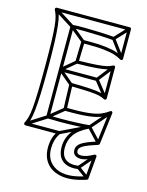

<svg xmlns="http://www.w3.org/2000/svg" viewBox="-119 -662 722 940"><g transform="rotate(15 242.0 -191.5)"><path d="M331 -292V-308H146V-292ZM357 -506 359 -522Q327 -525 287 -526.5Q247 -528 209.5 -528.5Q172 -529 146 -527Q142 -527 140 -524.5Q138 -522 138 -519V-300Q138 -300 138 -300Q138 -300 138 -300V-61Q138 -58 140 -55.5Q142 -53 146 -53Q172 -52 209 -52Q246 -52 285 -53.5Q324 -55 357 -58L355 -74Q323 -71 284.5 -69.5Q246 -68 209 -68Q172 -68 146 -69Q143 -69 148.5 -63.5Q154 -58 154 -61V-300Q154 -300 154 -300Q154 -300 154 -300V-519Q154 -522 148.5 -516.5Q143 -511 146 -511Q172 -513 209.5 -512.5Q247 -512 286.5 -510.5Q326 -509 357 -506ZM426 -575 414 -585 352 -519Q351 -518 350.5 -514.5Q350 -511 352 -509L414 -426L426 -436L364 -519Q363 -521 362.5 -514Q362 -507 364 -509ZM444 -155 432 -165 350 -71Q348 -69 348 -66Q348 -63 350 -61L412 5L424 -5L362 -71Q360 -73 360 -66Q360 -59 362 -61ZM399 -374 387 -384 325 -305Q323 -303 323 -300Q323 -297 325 -295L387 -217L399 -227L337 -305Q336 -307 336 -300Q336 -293 337 -295ZM54 -587 46 -573 142 -512Q142 -512 141.5 -512.5Q141 -513 141 -513L212 -455L222 -467L151 -525Q151 -525 151 -525.5Q151 -526 150 -526ZM46 -7 54 7 150 -54Q151 -54 151 -54.5Q151 -55 151 -55L223 -113L213 -125L141 -67Q141 -67 141.5 -67.5Q142 -68 142 -68ZM219 -351 209 -363 141 -306Q138 -304 138 -300Q138 -296 141 -294L209 -237L219 -249L151 -306Q148 -308 148 -300Q148 -292 151 -294ZM359 -59 353 -73Q295 -46 272 -12Q249 22 249 63Q249 63 249 63Q249 63 249 63Q249 112 277.5 133.5Q306 155 356 148L354 132Q311 138 288 121Q265 104 265 63Q265 63 265 63Q265 63 265 63Q265 25 286 -4.5Q307 -34 359 -59ZM403 185 413 173 360 134Q357 132 358 140Q359 148 361 145L424 71L412 61L349 135Q347 137 347.5 140.5Q348 144 350 146ZM216 -7 222 7 359 -59 353 -73ZM50 8H219L213 -5Q197 16 191 38Q185 60 185 84Q185 133 212 164.5Q239 196 289.5 203.5Q340 211 411 187Q416 185 416 180L426 67Q427 62 423 59.5Q419 57 414 59Q379 79 354 80Q329 81 329 62Q329 45 353.5 33Q378 21 420 8Q422 7 424 5Q426 3 426 1L446 -159Q447 -164 442.5 -167Q438 -170 433 -166Q417 -154 395 -144.5Q373 -135 332 -130.5Q291 -126 218 -127L226 -119Q225 -143 224 -173Q223 -203 222 -243L214 -235Q277 -234 310.5 -232Q344 -230 360.5 -226Q377 -222 389 -215Q394 -213 397.5 -215.5Q401 -218 401 -222V-379Q401 -384 397.5 -386Q394 -388 389 -386Q377 -379 360 -375Q343 -371 310 -368.5Q277 -366 214 -365L222 -357Q223 -389 223.5 -415Q224 -441 225 -461L217 -453Q288 -454 326 -449.5Q364 -445 383.5 -438Q403 -431 416 -423Q421 -421 424.5 -423.5Q428 -426 428 -430V-580Q428 -583 425.5 -585.5Q423 -588 420 -588H50Q46 -588 43.5 -584.5Q41 -581 43 -576Q50 -563 55 -546Q60 -529 63 -500Q66 -471 67.5 -422.5Q69 -374 69 -299Q69 -218 67.5 -166.5Q66 -115 63 -83.5Q60 -52 55 -34.5Q50 -17 43 -4Q41 0 43.5 4Q46 8 50 8ZM50 -8 57 4Q64 -10 69 -28Q74 -46 77.5 -78Q81 -110 83 -163Q85 -216 85 -299Q85 -376 83 -425.5Q81 -475 77.5 -505Q74 -535 69 -553Q64 -571 57 -584L50 -572H420L412 -580V-430L424 -437Q410 -445 389.5 -452.5Q369 -460 329.5 -465Q290 -470 217 -469Q214 -469 211.5 -467Q209 -465 209 -461Q208 -441 207.5 -415Q207 -389 206 -357Q206 -354 208.5 -351.5Q211 -349 214 -349Q280 -350 314.5 -353Q349 -356 366.5 -360.5Q384 -365 397 -372L385 -379V-222L397 -229Q384 -236 366.5 -240.5Q349 -245 314.5 -247.5Q280 -250 214 -251Q211 -251 208.5 -248.5Q206 -246 206 -243Q207 -203 208 -173Q209 -143 210 -119Q210 -115 212.5 -113Q215 -111 218 -111Q294 -110 337 -115Q380 -120 403 -130.5Q426 -141 443 -154L430 -161L410 -1L416 -8Q360 9 336.5 24Q313 39 313 62Q313 90 343 95.5Q373 101 422 73L410 65L400 178L405 171Q309 204 255 177Q201 150 201 84Q201 63 206.5 43Q212 23 225 5Q228 0 226 -4Q224 -8 219 -8Z"/></g></svg>

Font: Tilt Prism
Style: Regular
Weight: 400
Version: Version 1.000